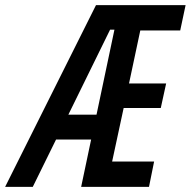

<svg xmlns="http://www.w3.org/2000/svg" viewBox="-57 -730 745 750"><path d="M-37 0 318 -710H668L647 -611H491L447 -404H592L571 -308H426L381 -99H545L525 0H260L299 -185H162L71 0ZM373 -614 210 -282H320L390 -614Z"/></svg>

Font: Geist Mono Medium
Style: Italic
Weight: 500
Italic angle: -12°
Monospace: yes
Designer: Basement.studio, Andrés Briganti, Mateo Zaragoza
Foundry: Basement.studio, Vercel, Andrés Briganti, Guido Ferreyra, Mateo Zaragoza
Version: Version 1.500; ttfautohint (v1.8.4.7-5d5b)